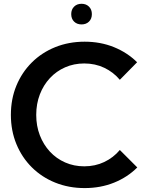

<svg xmlns="http://www.w3.org/2000/svg" viewBox="-20 -964 777 999"><path d="M694.3 -92.8Q643.6 -42 573.5 -13.7Q503.4 14.6 420.4 14.6Q337.9 14.6 267.6 -13.7Q197.3 -42 145.5 -93.5Q93.8 -145 65.2 -214.6Q36.6 -284.2 36.6 -366.2Q36.6 -448.7 65.2 -518.1Q93.8 -587.4 145.5 -638.9Q197.3 -690.4 267.6 -718.8Q337.9 -747.1 420.4 -747.1Q502.9 -747.1 572.8 -718.8Q642.6 -690.4 693.4 -640.1L603.5 -548.8Q569.8 -588.9 522.5 -611.3Q475.1 -633.8 418.5 -633.8Q364.7 -633.8 319.1 -613.8Q273.4 -593.8 239.7 -557.6Q206.1 -521.5 187.3 -472.7Q168.5 -423.8 168.5 -366.2Q168.5 -308.6 187.3 -260Q206.1 -211.4 239.7 -175Q273.4 -138.7 319.1 -118.7Q364.7 -98.6 418.5 -98.6Q475.1 -98.6 522.5 -121.1Q569.8 -143.6 603.5 -183.6ZM404.3 -836.9Q380.4 -836.9 365.5 -851.6Q350.6 -866.2 350.6 -890.6Q350.6 -914.6 365.5 -929.4Q380.4 -944.3 404.3 -944.3Q428.2 -944.3 443.1 -929.4Q458 -914.6 458 -890.6Q458 -866.2 443.1 -851.6Q428.2 -836.9 404.3 -836.9Z"/></svg>

Font: Kumbh Sans SemiBold
Style: Regular
Weight: 600
Version: Version 1.005